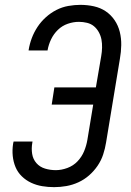

<svg xmlns="http://www.w3.org/2000/svg" viewBox="-20 -763 540 791"><path d="M203 8Q178 8 154 4Q130 0 108.5 -10Q87 -20 70 -36.5Q53 -53 44 -74.5Q35 -96 32.5 -120.5Q30 -145 34 -171L36 -180H114L113 -174Q109 -151 112.5 -129Q116 -107 130 -91Q144 -75 165.5 -68.5Q187 -62 210 -62Q233 -62 257.5 -71Q282 -80 299.5 -98.5Q317 -117 326.5 -140Q336 -163 340 -187L364 -332H193L204 -403H375L397 -532Q400 -549 400.5 -566.5Q401 -584 398 -600Q395 -616 387 -630.5Q379 -645 367 -655Q355 -665 338.5 -669Q322 -673 305 -673Q282 -673 259 -665Q236 -657 218.5 -640Q201 -623 190.5 -601Q180 -579 176 -556V-555H98V-557Q102 -582 111 -606Q120 -630 134.5 -652Q149 -674 169 -692Q189 -710 212.5 -722Q236 -734 261.5 -738.5Q287 -743 311 -743Q340 -743 367 -737Q394 -731 415.5 -716.5Q437 -702 452 -680Q467 -658 473.5 -631.5Q480 -605 479.5 -577Q479 -549 474 -521L417 -176Q413 -151 405 -126.5Q397 -102 382 -80Q367 -58 347 -40.5Q327 -23 303 -12Q279 -1 253.5 3.5Q228 8 203 8Z"/></svg>

Font: Iosevka Oblique
Style: Regular
Weight: 400
Italic angle: -9°
Monospace: yes
Designer: Belleve Invis
Foundry: Belleve Invis
Version: Version 32.5.0; ttfautohint (v1.8.4)